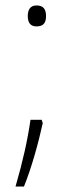

<svg xmlns="http://www.w3.org/2000/svg" viewBox="-20 -556 270 705"><path d="M82 -497C82 -474 91 -459 114 -459C141 -459 149 -474 149 -497C149 -520 141 -536 114 -536C91 -536 82 -520 82 -497ZM137 -104 133 -116H92C81 -41 64 36 37 129H68C96 60 121 -31 137 -104Z"/></svg>

Font: Noto Sans Myanmar ExtraLight
Style: Regular
Weight: 200
Designer: Monotype Design Team
Foundry: Monotype Imaging Inc.
Version: Version 2.107